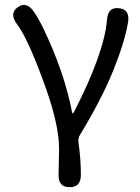

<svg xmlns="http://www.w3.org/2000/svg" viewBox="-20 -575 580 793"><path d="M267 198Q220 198 222 145L223 91Q224 65 224 39Q224 -67 156 -248Q92 -421 49 -477Q18 -519 53 -545Q88 -571 119 -528Q152 -482 202 -361Q255 -230 277 -114Q278 -107 280.5 -107Q283 -107 288 -117Q411 -358 422 -494Q426 -547 472 -541Q517 -536 509 -484Q496 -404 449 -287Q401 -167 311 -19Q302 -5 304 12Q314 82 314 147Q314 199 267 198Z"/></svg>

Font: Resource Han Rounded KR
Style: Regular
Weight: 400
Designer: Cyano Hao (round all glyphs); Ryoko NISHIZUKA 西塚涼子 (kana, bopomofo & ideographs); Paul D. Hunt (Latin, Greek & Cyrillic)
Foundry: Cyano Hao
Version: 0.990